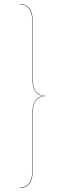

<svg xmlns="http://www.w3.org/2000/svg" viewBox="-20 -828 307 958"><path d="M78.1 -808.1Q144 -808.1 144 -713.9V-426.8Q144 -389.2 160.6 -369.6Q177.2 -350.1 206.1 -350.1V-348.1Q177.2 -348.1 160.6 -328.4Q144 -308.6 144 -271V16.1Q144 109.9 78.1 109.9V107.9Q142.1 107.9 142.1 15.1V-271Q142.1 -307.6 158.4 -328.4Q174.8 -349.1 204.1 -349.1Q174.8 -349.1 158.4 -369.6Q142.1 -390.1 142.1 -426.8V-712.9Q142.1 -806.2 78.1 -806.2Z"/></svg>

Font: Fira Sans Compressed Two
Style: Regular
Weight: 100
Width: 1
Designer: Carrois Corporate & Edenspiekermann AG
Foundry: Carrois Corporate GbR & Edenspiekermann AG
Version: Version 4.203;PS 004.203;hotconv 1.0.88;makeotf.lib2.5.64775